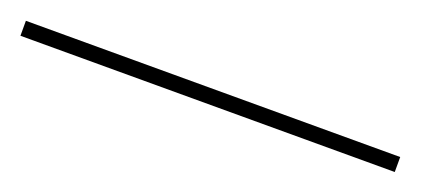

<svg xmlns="http://www.w3.org/2000/svg" viewBox="-14 -21 528 241"><g transform="rotate(20 250.0 100.0)"><path d="M0 110V90H500V110Z"/></g></svg>

Font: M PLUS 1 Code Thin
Style: Regular
Weight: 250
Designer: Coji Morishita
Foundry: UNDERFOREST DESIGN
Version: Version 1.002